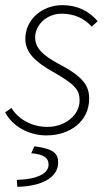

<svg xmlns="http://www.w3.org/2000/svg" viewBox="-20 -512 428 743"><path d="M159 12C252 12 325 -43 325 -130C325 -180 303 -215 205 -266C150 -296 116 -324 116 -367C116 -415 160 -459 219 -459C268 -459 307 -440 335 -409L358 -430C323 -471 277 -492 221 -492C144 -492 78 -438 78 -361C78 -308 119 -271 185 -234C271 -185 288 -164 288 -123C288 -65 230 -21 164 -21C100 -21 51 -52 24 -94L0 -77C27 -25 90 12 159 12ZM47 211C140 209 205 176 205 117C205 82 188 64 113 54L101 81C146 85 168 97 168 125C168 158 127 182 45 184Z"/></svg>

Font: Source Sans Pro Light
Style: Italic
Weight: 300
Italic angle: -11°
Designer: Paul D. Hunt
Foundry: Adobe Systems Incorporated
Version: Version 3.006;hotconv 1.0.111;makeotfexe 2.5.65597